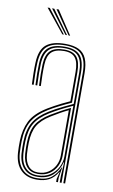

<svg xmlns="http://www.w3.org/2000/svg" viewBox="-86 -796 498 846"><g transform="rotate(10 163.0 -372.5)"><path d="M259.2 0V-492Q259.2 -549.5 236.8 -574.5Q214.2 -599.5 162.2 -599.5Q108.8 -599.5 82.6 -577.6Q56.5 -555.8 54.2 -501.8Q53.2 -479.8 53.6 -454.5Q54 -429.2 55.2 -404H47.2Q46 -429.8 45.6 -454.9Q45.2 -480 46.2 -502Q48.5 -560 76.9 -583Q105.2 -606 162.2 -606Q199.8 -606 222.9 -594.5Q246 -583 256.6 -557.9Q267.2 -532.8 267.2 -492V0ZM140.2 -14.2Q173.8 -14.2 196.8 -29.6Q219.8 -45 231.6 -68.5Q243.5 -92 243.5 -116.5V-343.5Q214 -330.5 188.1 -316.9Q162.2 -303.2 144 -292Q101 -265.5 82.2 -233.6Q63.5 -201.8 62.2 -150Q62 -134 62.1 -123.1Q62.2 -112.2 63.2 -96.8Q66.2 -56.5 86.5 -35.4Q106.8 -14.2 140.2 -14.2ZM140.2 -20.5Q109.5 -20.5 91.8 -40.6Q74 -60.8 71.2 -97.8Q70 -115.5 70 -125.4Q70 -135.2 70.2 -149.5Q71.5 -199.8 89.2 -230Q107 -260.2 148.5 -285.8Q167.8 -297.5 190.4 -310Q213 -322.5 235.2 -332.5V-116.5Q235.2 -94 224.8 -71.9Q214.2 -49.8 193.2 -35.1Q172.2 -20.5 140.2 -20.5ZM140.2 -27Q167.5 -27 186.9 -39.9Q206.2 -52.8 216.8 -73.2Q227.2 -93.8 227.2 -116.5V-320.8Q207 -311.2 189.2 -301Q171.5 -290.8 152.2 -279Q112.8 -254.8 96.1 -225.9Q79.5 -197 78.2 -149.2Q78 -136.8 78 -126Q78 -115.2 79.2 -97.5Q81.8 -63.8 97.5 -45.4Q113.2 -27 140.2 -27ZM140.2 5Q95.8 5 69.4 -20.9Q43 -46.8 39.2 -96Q38.2 -111 38.1 -123.1Q38 -135.2 38.2 -151Q39.5 -201 58.5 -239.5Q77.5 -278 131.5 -311.2Q144.8 -319.2 159.8 -327.5Q174.8 -335.8 191.6 -344.1Q208.5 -352.5 227.2 -360.8V-492Q227.2 -535 212.2 -554.5Q197.2 -574 162.2 -574Q124 -574 105.9 -556.8Q87.8 -539.5 86.2 -500.5Q85.2 -478.5 85.6 -454.2Q86 -430 87.2 -404H79.2Q77.8 -433 77.6 -457Q77.5 -481 78.2 -500.8Q80 -542.5 99.6 -561.5Q119.2 -580.5 162.2 -580.5Q201.2 -580.5 218.2 -559.5Q235.2 -538.5 235.2 -492V-355.8Q206.5 -343 179.8 -329.4Q153 -315.8 135.5 -304.8Q89.2 -276.2 68.4 -241.1Q47.5 -206 46.2 -150.8Q46 -135 46.1 -123.4Q46.2 -111.8 47.2 -96.2Q50.8 -50.5 74.9 -26Q99 -1.5 140.2 -1.5Q182.5 -1.5 205.1 -20Q227.8 -38.5 240.2 -67.2H242.2L235 -20.5V0H227V-13.8L235 -44.5H233Q216.8 -18 194.5 -6.5Q172.2 5 140.2 5ZM243 0V-29.5L246.8 -90.8H244.8Q235.5 -54.8 209.9 -31.2Q184.2 -7.8 140.2 -7.8Q101.8 -7.8 80 -31.4Q58.2 -55 55.2 -96.8Q54.2 -113 54.1 -124.1Q54 -135.2 54.2 -150.2Q55.5 -204.2 75.4 -237.6Q95.2 -271 140 -298.5Q152.5 -306.2 168.1 -314.8Q183.8 -323.2 202.8 -332.6Q221.8 -342 243.5 -351.8V-492Q243.5 -542 224.6 -564.4Q205.8 -586.8 162.2 -586.8Q114.8 -586.8 93.5 -566.6Q72.2 -546.5 70.2 -501Q69.5 -482.8 69.6 -457.6Q69.8 -432.5 71.2 -404H63.2Q61.8 -432.2 61.6 -457.1Q61.5 -482 62.2 -501.2Q64.2 -550.5 87.6 -571.9Q111 -593.2 162.2 -593.2Q210 -593.2 230.6 -569.5Q251.2 -545.8 251.2 -492V0ZM141 -645 56.5 -750H66.5L148 -645ZM155 -645 76.5 -750H86.5L162 -645ZM169 -645 96.5 -750H106.5L176 -645Z"/></g></svg>

Font: Big Shoulders Inline Text Thin Thin
Style: Regular
Weight: 250
Version: Version 2.002